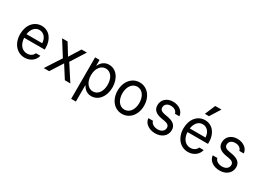

<svg xmlns="http://www.w3.org/2000/svg" viewBox="-10 -1791 4079 2965"><g transform="rotate(30 2030.0 -308.5)"><path d="M137 -254H503V-286C503 -442 413 -550 283 -550C149 -550 54 -435 54 -273C54 -108 154 10 294 10C393 10 473 -49 493 -138H413C397 -93 352 -64 296 -64C204 -64 143 -139 137 -254ZM283 -477C359 -477 416 -415 420 -320H140C154 -416 208 -477 283 -477Z M633 0H729L869 -220L1009 0H1107L925 -280L1090 -540H995L870 -339L746 -540H648L813 -278Z M1237 -540V200H1321V-89H1326C1359 -26 1413 10 1483 10C1610 10 1702 -108 1702 -270C1702 -432 1611 -550 1484 -550C1410 -550 1353 -510 1321 -439H1316V-540ZM1469 -474C1557 -474 1617 -391 1617 -270C1617 -149 1557 -66 1469 -66C1381 -66 1319 -150 1319 -270C1319 -390 1381 -474 1469 -474Z M2030 10C2166 10 2266 -107 2266 -270C2266 -433 2166 -550 2030 -550C1894 -550 1794 -433 1794 -270C1794 -107 1894 10 2030 10ZM2030 -66C1941 -66 1879 -150 1879 -270C1879 -390 1941 -474 2030 -474C2119 -474 2181 -390 2181 -270C2181 -150 2119 -66 2030 -66Z M2419 -138C2423 -51 2511 14 2624 14C2743 14 2825 -57 2825 -158C2825 -243 2768 -291 2644 -309L2620 -313C2551 -324 2521 -347 2521 -391C2521 -443 2564 -478 2626 -478C2686 -478 2733 -446 2740 -402H2819C2814 -487 2730 -550 2625 -550C2515 -550 2439 -481 2439 -382C2439 -298 2494 -251 2614 -232L2639 -229C2713 -217 2742 -195 2742 -151C2742 -96 2696 -59 2628 -59C2562 -59 2508 -93 2501 -138Z M3049 -254H3415V-286C3415 -442 3325 -550 3195 -550C3061 -550 2966 -435 2966 -273C2966 -108 3066 10 3206 10C3305 10 3385 -49 3405 -138H3325C3309 -93 3264 -64 3208 -64C3116 -64 3055 -139 3049 -254ZM3195 -477C3271 -477 3328 -415 3332 -320H3052C3066 -416 3120 -477 3195 -477ZM3330 -817H3219L3141 -632H3214Z M3567 -138C3571 -51 3659 14 3772 14C3891 14 3973 -57 3973 -158C3973 -243 3916 -291 3792 -309L3768 -313C3699 -324 3669 -347 3669 -391C3669 -443 3712 -478 3774 -478C3834 -478 3881 -446 3888 -402H3967C3962 -487 3878 -550 3773 -550C3663 -550 3587 -481 3587 -382C3587 -298 3642 -251 3762 -232L3787 -229C3861 -217 3890 -195 3890 -151C3890 -96 3844 -59 3776 -59C3710 -59 3656 -93 3649 -138Z"/></g></svg>

Font: CommitMono-dimboump
Style: Regular
Weight: 400
Monospace: yes
Designer: Eigil Nikolajsen
Foundry: Eigil Nikolajsen
Version: Version 1.143